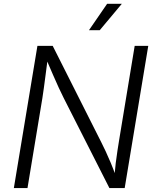

<svg xmlns="http://www.w3.org/2000/svg" viewBox="-20 -962 799 982"><path d="M50.8 0 171.4 -727.5H249.5L498.5 -233.4Q507.8 -214.8 520.5 -188Q533.2 -161.1 546.9 -128.2Q560.5 -95.2 573.7 -58.1H564.9Q567.9 -94.7 572 -128.4Q576.2 -162.1 580.8 -191.9Q585.4 -221.7 589.4 -246.1L668.9 -727.5H738.3L617.7 0H539.6L306.2 -460Q293.5 -485.8 280 -514.4Q266.6 -543 251 -579.6Q235.4 -616.2 213.4 -667H224.6Q218.3 -619.1 213.4 -580.6Q208.5 -542 204.3 -512Q200.2 -481.9 196.8 -460.4L120.6 0ZM435.1 -807.6 527.8 -942.4H603L490.2 -807.6Z"/></svg>

Font: Inter Light
Style: Italic
Weight: 300
Italic angle: -9.3988°
Designer: Rasmus Andersson
Foundry: rsms
Version: Version 4.001;git-66647c0bb